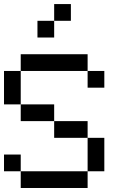

<svg xmlns="http://www.w3.org/2000/svg" viewBox="-20 -937 623 957"><path d="M0 -83.3V-166.7H83.3V-83.3ZM0 -416.7V-583.3H83.3V-416.7ZM166.7 -750V-833.3H250V-750ZM333.3 -833.3H250V-916.7H333.3ZM500 -83.3H416.7V-250H500ZM500 -583.3V-500H416.7V-583.3ZM83.3 -83.3H416.7V0H83.3ZM83.3 -416.7H250V-333.3H83.3ZM83.3 -583.3V-666.7H416.7V-583.3ZM250 -333.3H416.7V-250H250Z"/></svg>

Font: Galmuri11 Regular
Style: Regular
Weight: 400
Designer: Minseo Lee (Quiple)
Version: Version 2.356;hotconv 1.1.0;makeotfexe 2.6.0 DEVELOPMENT